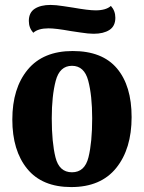

<svg xmlns="http://www.w3.org/2000/svg" viewBox="-20 -737 583 779"><path d="M514 -262Q514 -133 451.5 -55.5Q389 22 269 22Q151 22 90.5 -52Q30 -126 30 -252Q30 -379 92.5 -454.5Q155 -530 275 -530Q395 -530 454.5 -459.5Q514 -389 514 -262ZM354 -257Q354 -349 338 -409.5Q322 -470 272 -470Q222 -470 206 -409Q190 -348 190 -257Q190 -160 205 -99Q220 -38 272 -38Q324 -38 339 -99Q354 -160 354 -257ZM448 -665Q448 -631 424 -615.5Q400 -600 360 -600Q339 -600 307.5 -605Q276 -610 267 -611Q206 -622 177 -622Q135 -622 115 -604Q97 -624 97 -652Q97 -686 121 -701.5Q145 -717 185 -717Q206 -717 237.5 -712Q269 -707 277 -706Q339 -695 368 -695Q410 -695 430 -713Q448 -693 448 -665Z"/></svg>

Font: Sansita
Style: Bold
Weight: 700
Designer: Pablo Cosgaya
Foundry: Omnibus-Type
Version: Version 1.006